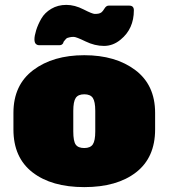

<svg xmlns="http://www.w3.org/2000/svg" viewBox="-20 -756 690 786"><path d="M35 -294Q35 -408 116 -469Q197 -530 325 -530Q453 -530 534 -469Q615 -408 615 -294V-226Q615 -111 537 -50.5Q459 10 325 10Q191 10 113 -50.5Q35 -111 35 -226ZM370 -302Q370 -340 360 -355Q350 -370 325 -370Q300 -370 290 -355Q280 -340 280 -302V-218Q280 -178 290 -164Q300 -150 325 -150Q350 -150 360 -165Q370 -180 370 -218ZM474 -594Q443 -568 405.5 -568Q368 -568 330 -586.5Q292 -605 282 -605Q272 -605 266 -603.5Q260 -602 256.5 -601Q253 -600 250 -596.5Q247 -593 246 -592Q239 -585 239 -580Q234 -571 224 -571H140Q132 -571 126.5 -576.5Q121 -582 121 -595.5Q121 -609 128 -632Q135 -655 149 -679.5Q163 -704 190 -720Q217 -736 251.5 -736Q286 -736 322 -717.5Q358 -699 368 -699Q378 -699 384.5 -700.5Q391 -702 396 -706Q401 -710 408 -721.5Q415 -733 425 -733H509Q528 -733 528 -714Q528 -638 474 -594Z"/></svg>

Font: Rubik One
Style: Regular
Weight: 400
Designer: Hubert and Fischer with Elvire Volk Leonovitch
Foundry: Hubert and Fischer with Elvire Volk Leonovitch
Version: Version 1.001